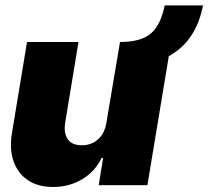

<svg xmlns="http://www.w3.org/2000/svg" viewBox="-20 -706 794 732"><path d="M385.7 -238.3 437.5 -545.9Q517.1 -545.9 554.9 -578.1Q592.8 -610.4 607.9 -685.5H753.9Q728 -549.3 623.5 -491.7L542 0H356.4L373 -103.5H367.2Q342.3 -51.8 292.5 -22.2Q242.7 7.3 181.6 6.8Q124.5 6.8 85.9 -19.3Q47.4 -45.4 31.5 -91.6Q15.6 -137.7 25.4 -197.3L83 -545.9H279.3L228.5 -238.3Q222.2 -198.2 238.5 -175Q254.9 -151.9 292 -152.3Q328.6 -151.9 354 -175Q379.4 -198.2 385.7 -238.3Z"/></svg>

Font: Inter Tight Black
Style: Italic
Weight: 900
Italic angle: -9.39999°
Designer: Rasmus Andersson
Foundry: rsms
Version: Version 3.004; ttfautohint (v1.8.4.7-5d5b)